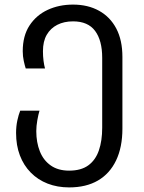

<svg xmlns="http://www.w3.org/2000/svg" viewBox="-20 -566 628 836"><path d="M281 250Q230 250 187.5 233.5Q145 217 114 185.5Q83 154 66.5 110.5Q50 67 50 13Q50 -16 55.5 -41.5Q61 -67 68 -84H152Q147 -68 142.5 -42.5Q138 -17 138 5Q138 54 153.5 93Q169 132 201 154.5Q233 177 281 177Q333 177 364.5 154Q396 131 410.5 89Q425 47 425 -10V-314Q425 -390 394 -431.5Q363 -473 298 -473Q259 -473 229.5 -458Q200 -443 183.5 -414.5Q167 -386 167 -343Q167 -321 169.5 -301.5Q172 -282 176 -268H92Q88 -280 83.5 -300.5Q79 -321 79 -343Q79 -410 108.5 -455Q138 -500 187.5 -523Q237 -546 298 -546Q363 -546 411.5 -519Q460 -492 486.5 -441.5Q513 -391 513 -318V-6Q513 75 485.5 132.5Q458 190 406.5 220Q355 250 281 250Z"/></svg>

Font: Noto Sans Georgian
Style: Regular
Weight: 400
Designer: Monotype Design Team, Akaki Razmadze
Foundry: Google LLC
Version: Version 2.002